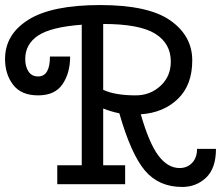

<svg xmlns="http://www.w3.org/2000/svg" viewBox="-20 -730 882 761"><path d="M761 -140H836Q836 -63 797 -26Q758 11 702 11Q609 11 554 -54.5Q499 -120 453 -281Q425 -286 389 -300V-75H476V0H207V-75H304V-632Q182 -623 131 -589Q80 -555 80 -496Q80 -466 93 -446.5Q106 -427 131 -427Q178 -427 178 -506H258Q258 -441 228 -396.5Q198 -352 131 -352Q64 -352 32 -394Q0 -436 0 -496Q0 -594 93 -652Q186 -710 377 -710Q568 -710 655 -649Q742 -588 742 -490.5Q742 -393 685 -338Q628 -283 538 -277Q571 -162 608 -113Q645 -64 692 -64Q722 -64 741.5 -84.5Q761 -105 761 -140ZM389 -635V-374Q436 -352 518 -352Q575 -352 616 -389.5Q657 -427 657 -486Q657 -558 595 -596.5Q533 -635 389 -635Z"/></svg>

Font: Cherry Swash
Style: Regular
Weight: 400
Designer: Kasatkina Nataliya
Foundry: Nataliya Kasatkina
Version: Version 1.001